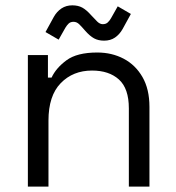

<svg xmlns="http://www.w3.org/2000/svg" viewBox="-20 -693 653 713"><path d="M83.5 0V-488.5H158V-404.8H171.5Q188 -440.5 227 -469.2Q266 -498 341.2 -498Q395.5 -498 439.4 -474.9Q483.2 -451.8 509.1 -406.8Q535 -361.8 535 -296V0H458.5V-290.5Q458.5 -364.5 421.6 -397.8Q384.8 -431 321.8 -431Q251 -431 205.5 -384.2Q160 -337.5 160 -245.2V0ZM197.8 -545.8 149 -574 179.8 -630.2Q191 -650.2 208.4 -661.8Q225.8 -673.2 248.5 -673.2Q269.8 -673.2 285.5 -664.8Q301.2 -656.2 318.8 -636.2Q331.5 -622.2 341.2 -612.8Q351 -603.2 361.8 -603.2Q373 -603.2 379.9 -609.5Q386.8 -615.8 392.2 -625.2L417.2 -669.5L466 -641.2L435.2 -585Q424 -565.2 407.1 -553.6Q390.2 -542 366.5 -542Q345.2 -542 329.5 -550.5Q313.8 -559 296.2 -579Q284.2 -593 274.6 -602.5Q265 -612 253.2 -612Q242 -612 235.2 -605.8Q228.5 -599.5 222.8 -590Z"/></svg>

Font: Space 7353
Style: Regular
Weight: 400
Designer: Christine Claussen + Ruben Lyon  (Space 7353)
Version: Version 1.000;FEAKit 1.0